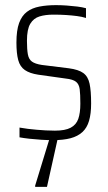

<svg xmlns="http://www.w3.org/2000/svg" viewBox="-20 -538 419 748"><path d="M186 8Q165 8 141 6.5Q117 5 94.5 2.5Q72 0 56 -3V-41Q72 -38 89 -36Q106 -34 123 -32.5Q140 -31 158 -30Q176 -29 194 -29Q234 -29 255.5 -40.5Q277 -52 285 -75Q293 -98 293 -134Q293 -171 290.5 -190.5Q288 -210 276 -219.5Q264 -229 236 -232L129 -247Q96 -252 77 -265Q58 -278 51 -304Q44 -330 44 -372Q44 -420 54.5 -448.5Q65 -477 85 -492Q105 -507 134 -512.5Q163 -518 198 -518Q218 -518 239.5 -516.5Q261 -515 281 -512.5Q301 -510 315 -506V-468Q299 -473 279.5 -475.5Q260 -478 237.5 -479.5Q215 -481 188 -481Q157 -481 134 -474Q111 -467 98 -445.5Q85 -424 85 -379Q85 -346 88.5 -326.5Q92 -307 104.5 -298Q117 -289 143 -285L248 -272Q286 -267 304.5 -253.5Q323 -240 329 -212Q335 -184 335 -135Q335 -95 327 -67.5Q319 -40 301 -23.5Q283 -7 255 0.5Q227 8 186 8ZM117 190V185L176 -8H206V-3L163 190Z"/></svg>

Font: Saira Condensed ExtraLight
Style: Regular
Weight: 250
Width: 3
Designer: Hector Gatti with collaboration of the Omnibus-Type team
Foundry: Omnibus-Type
Version: Version 1.101